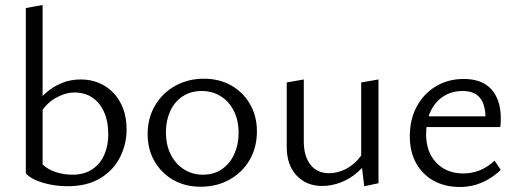

<svg xmlns="http://www.w3.org/2000/svg" viewBox="-20 -737 2064 766"><path d="M249 6Q199 6 152.5 -7.5Q106 -21 83 -45L150 -81Q170 -61 202.5 -50.5Q235 -40 269 -40Q316 -40 348 -61.5Q380 -83 396 -119.5Q412 -156 412 -201Q412 -253 395 -290.5Q378 -328 348 -348Q318 -368 277 -368Q240 -368 200 -345Q160 -322 133 -272L109 -304Q132 -339 161.5 -365Q191 -391 226 -405.5Q261 -420 302 -420Q341 -420 374 -406.5Q407 -393 432 -367Q457 -341 471 -304.5Q485 -268 485 -221Q485 -161 458.5 -109Q432 -57 379.5 -25.5Q327 6 249 6ZM83 -45V-705L150 -717V-81Z M780 8Q719 8 671.5 -19Q624 -46 596.5 -93.5Q569 -141 569 -202Q569 -266 598.5 -316Q628 -366 679 -394.5Q730 -423 794 -423Q855 -423 902.5 -396Q950 -369 977.5 -321.5Q1005 -274 1005 -213Q1005 -149 976 -99Q947 -49 896 -20.5Q845 8 780 8ZM789 -40Q834 -40 866 -62.5Q898 -85 915 -123Q932 -161 932 -206Q932 -258 912.5 -295.5Q893 -333 860 -353.5Q827 -374 785 -374Q741 -374 708.5 -352.5Q676 -331 659 -293.5Q642 -256 642 -210Q642 -158 661.5 -120Q681 -82 714.5 -61Q748 -40 789 -40Z M1265 5Q1203 5 1163.5 -36.5Q1124 -78 1124 -151V-408L1192 -420V-173Q1192 -114 1218.5 -80Q1245 -46 1293 -46Q1319 -46 1346 -56.5Q1373 -67 1397.5 -89.5Q1422 -112 1438 -147L1463 -124Q1441 -80 1408.5 -51.5Q1376 -23 1339 -9Q1302 5 1265 5ZM1433 6 1421 -96V-408L1490 -420V-6Z M1815 9Q1756 9 1711 -15.5Q1666 -40 1640.5 -85.5Q1615 -131 1615 -193Q1615 -262 1643.5 -313.5Q1672 -365 1720.5 -393.5Q1769 -422 1830 -422Q1904 -422 1941 -380Q1978 -338 1978 -265Q1978 -257 1977.5 -247.5Q1977 -238 1976 -230H1917V-265Q1917 -319 1895 -346.5Q1873 -374 1826 -374Q1782 -374 1749 -352.5Q1716 -331 1698 -293Q1680 -255 1680 -202Q1680 -130 1721 -87.5Q1762 -45 1828 -45Q1862 -45 1893 -57Q1924 -69 1953 -96L1978 -59Q1951 -34 1923.5 -19Q1896 -4 1869 2.5Q1842 9 1815 9ZM1653 -230 1662 -273H1967V-230Z"/></svg>

Font: Ysabeau Office
Style: Regular
Weight: 400
Designer: Christian Thalmann (Catharsis Fonts)
Version: Version 2.001;gftools[0.9.30]; featfreeze: tnum,lnum,ss02